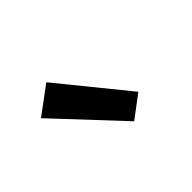

<svg xmlns="http://www.w3.org/2000/svg" viewBox="-56 -979 612 612"><g transform="rotate(-45 250.0 -673.0)"><path d="M279 -530 76 -747 169 -816 355 -587Z"/></g></svg>

Font: Iosevka Term Curly
Style: Bold
Weight: 700
Designer: Belleve Invis
Foundry: Belleve Invis
Version: Version 32.3.0